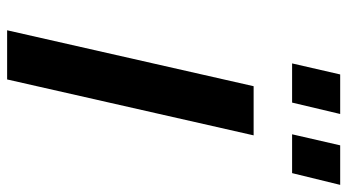

<svg xmlns="http://www.w3.org/2000/svg" viewBox="-238 -737 975 539"><g transform="rotate(90 249.5 -467.5)"><path d="M203 0 360 -692H222L65 0ZM466 -800 499 -935H388L357 -800ZM268 -800 300 -935H189L158 -800Z"/></g></svg>

Font: RazerF5
Style: Bold Italic
Weight: 700
Foundry: Razer Inc.
Version: Version 2